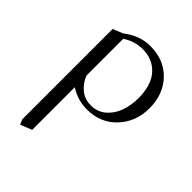

<svg xmlns="http://www.w3.org/2000/svg" viewBox="-214 -565 981 981"><g transform="rotate(45 276.0 -74.5)"><path d="M94.2 274.9V-377L147.9 -398.9Q216.8 -452.1 292 -452.1Q392.1 -452.1 453.1 -388.2Q514.2 -324.2 514.2 -223.1Q514.2 -126 451.9 -59.6Q389.6 6.8 292 6.8Q225.1 6.8 168 -29.8V277.8L106 303.2ZM168 -113.8Q185.5 -71.8 216.8 -46.9Q248 -22 292 -22Q339.8 -22 373.8 -52Q407.7 -82 422.9 -126.5Q438 -170.9 438 -223.1Q438 -276.9 420.9 -319.1Q403.8 -361.3 366.5 -387.2Q329.1 -413.1 275.9 -413.1Q218.3 -413.1 168 -379.9Z"/></g></svg>

Font: Dihjauti
Style: Regular
Weight: 400
Designer: T. Christopher White
Version: Version 3.0.0